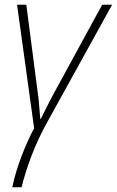

<svg xmlns="http://www.w3.org/2000/svg" viewBox="-20 -550 493 810"><path d="M32 240Q45 176 71 108.5Q97 41 124 -9L52 -530H91L139 -161Q143 -135 145.5 -101Q148 -67 150 -48H152Q166 -76 181.5 -107Q197 -138 212 -165L411 -530H453L180 -36Q141 34 114 104.5Q87 175 71 240Z"/></svg>

Font: Noto Sans Disp ExtLt
Style: Italic
Weight: 200
Italic angle: -12°
Designer: Monotype Design Team
Foundry: Monotype Imaging Inc.
Version: Version 2.000;GOOG;noto-source:20170915:90ef993387c0